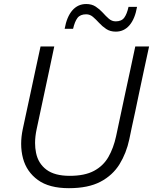

<svg xmlns="http://www.w3.org/2000/svg" viewBox="-20 -950 781 980"><path d="M331.5 10.5Q231 10.5 173.5 -31.2Q116 -73 97.5 -141.5Q88 -177 88 -216Q88 -251.5 96 -290Q102.5 -320.5 113 -369.2Q123.5 -418 135.5 -473.5Q150 -540.5 162 -597.5Q174 -654 187 -713H257Q244.5 -654 232.5 -597Q220 -540 206 -473L167 -290.5Q159 -253.5 159 -220Q159 -194 164 -170Q175 -115.5 217 -84Q259 -52.5 336 -52.5Q412.5 -52.5 460 -78Q507.5 -103.5 533.5 -149Q559.5 -194.5 572.5 -254.5L619 -473Q633.5 -540 645.8 -597Q658 -654 670.5 -713H741Q728 -654 716 -597.5Q704 -540.5 689.5 -473Q680 -427 670.5 -382Q660.5 -336.5 652.5 -299.2Q644.5 -262 640 -239Q625 -168.5 590.2 -112Q555.5 -55.5 493 -22.5Q430.5 10.5 331.5 10.5ZM571 -788.5Q542.5 -788.5 522.2 -802Q502 -815.5 486 -833Q470 -850.5 454.5 -863.8Q439 -877 420 -877Q389.5 -877 375.5 -858.5Q361.5 -840 353 -803H310Q321 -864.5 349.2 -897Q377.5 -929.5 420 -929.5Q448.5 -929.5 468.5 -916.2Q488.5 -903 504.5 -885.5Q520 -868 535.5 -854.5Q551 -841 570.5 -841Q600.5 -841 614.2 -859.8Q628 -878.5 636 -915H679.5Q669 -854 641 -821.2Q613 -788.5 571 -788.5Z"/></svg>

Font: Heraclito Light
Style: Italic
Weight: 300
Italic angle: -12°
Designer: Kostas Bartsokas (font) & Cristiano Sobral (main changes)
Foundry: Kostas Bartsokas (font) & Cristiano Sobral (main changes)
Version: Version 1.00;July 8, 2020;FontCreator 13.0.0.2655 64-bit